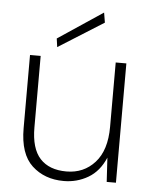

<svg xmlns="http://www.w3.org/2000/svg" viewBox="-52 -753 642 808"><g transform="rotate(5 269.0 -348.5)"><path d="M247 12Q166 12 113 -37Q60 -86 60 -195V-504H105V-202Q105 -113 143.5 -71Q182 -29 255 -29Q328 -29 375 -81Q422 -133 422 -232V-504H467V0H428L422 -102Q397 -43 350 -15.5Q303 12 247 12ZM171 -547 166 -583 355 -709 362 -667Z"/></g></svg>

Font: DM Sans ExtraLight
Style: Regular
Weight: 200
Designer: Colophon Foundry, Jonny Pinhorn
Foundry: Colophon Foundry
Version: Version 4.004; ttfautohint (v1.8.4.7-5d5b)